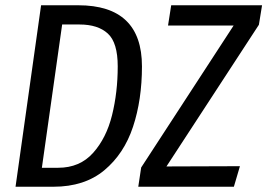

<svg xmlns="http://www.w3.org/2000/svg" viewBox="-20 -709 1015 729"><path d="M519 -457Q519 -330 485 -227.5Q451 -125 376 -62.5Q301 0 183 0H39L136 -689H277Q519 -689 519 -457ZM216 -616 139 -72H201Q283 -72 333.5 -128.5Q384 -185 405.5 -272Q427 -359 427 -457Q427 -547 389.5 -581.5Q352 -616 282 -616ZM505 0 516 -73 867 -612H618L630 -689H975L963 -615L612 -77L891 -78L868 0Z"/></svg>

Font: Fira Sans Extra Condensed
Style: Italic
Weight: 400
Width: 3
Italic angle: -8°
Designer: Carrois Corporate & Edenspiekermann AG
Foundry: Carrois Corporate GbR & Edenspiekermann AG
Version: Version 4.203